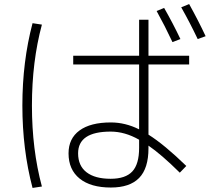

<svg xmlns="http://www.w3.org/2000/svg" viewBox="-20 -869 1040 944"><path d="M750 -815 787 -830Q831 -753 867 -677L828 -662Q791 -741 750 -815ZM871 -833 910 -849Q956 -766 991 -691L952 -677Q913 -759 871 -833ZM340 -595H664V-772H710V-595H910V-552H710V-207Q788 -158 896 -53L864 -20Q773 -110 710 -153V-140Q710 -41 664 6Q618 53 525 53Q426 53 371.5 9Q317 -35 317 -115Q317 -188 371 -227.5Q425 -267 525 -267Q596 -267 664 -233V-552H340ZM186 -748Q137 -566 137 -350Q137 -134 186 48L140 55Q90 -134 90 -350Q90 -566 140 -755ZM664 -182Q594 -222 524 -222Q364 -222 364 -115Q364 -54 405.5 -22Q447 10 524 10Q597 10 630.5 -26Q664 -62 664 -142Z"/></svg>

Font: Mplus 1p Light
Style: Regular
Weight: 300
Version: Version 1.061